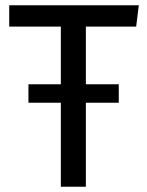

<svg xmlns="http://www.w3.org/2000/svg" viewBox="-20 -707 559 729"><path d="M497 -606H306V-387H431V-317H306V2H211V-317H88V-387H211V-606H15V-687H507Z"/></svg>

Font: Fira Sans
Style: Regular
Weight: 400
Designer: Carrois Corporate & Edenspiekermann AG
Foundry: Carrois Corporate GbR & Edenspiekermann AG
Version: Version 4.106;PS 004.106;hotconv 1.0.70;makeotf.lib2.5.58329